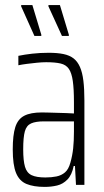

<svg xmlns="http://www.w3.org/2000/svg" viewBox="-20 -725 407 753"><path d="M155 8Q112 8 84 -3.5Q56 -15 43 -46.5Q30 -78 30 -139Q30 -195 40 -226.5Q50 -258 75 -271Q100 -284 144 -284Q155 -284 171 -283.5Q187 -283 205 -282.5Q223 -282 239.5 -281.5Q256 -281 270 -280V-325Q270 -376 265.5 -407.5Q261 -439 250 -455Q239 -471 217.5 -476Q196 -481 161 -481Q145 -481 125 -479Q105 -477 85.5 -474.5Q66 -472 52 -469V-506Q76 -511 106.5 -514.5Q137 -518 171 -518Q205 -518 229 -513Q253 -508 268.5 -496Q284 -484 293.5 -462.5Q303 -441 307 -408.5Q311 -376 311 -331V0H278L274 -74H269Q262 -39 244.5 -21Q227 -3 204 2.5Q181 8 155 8ZM158 -29Q182 -29 201.5 -33Q221 -37 235 -49Q249 -61 256 -87Q264 -115 267 -143.5Q270 -172 270 -209V-249H152Q120 -249 102 -241Q84 -233 77.5 -210Q71 -187 71 -139Q71 -95 78 -71Q85 -47 104 -38Q123 -29 158 -29ZM250 -584H223L170 -700V-705H215L250 -589ZM142 -584H115L63 -700V-705H107L142 -589Z"/></svg>

Font: Saira ExtraCondensed ExtraLight
Style: Regular
Weight: 250
Width: 2
Designer: Hector Gatti with collaboration of the Omnibus-Type team
Foundry: Omnibus-Type
Version: Version 1.101